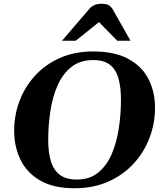

<svg xmlns="http://www.w3.org/2000/svg" viewBox="-20 -979 860 1013"><path d="M373 14.2Q262.7 14.2 192.4 -26.4Q122.1 -66.9 88.4 -135.7Q54.7 -204.6 54.7 -289.1Q54.7 -371.1 83 -446.3Q111.3 -521.5 165.3 -580.3Q219.2 -639.2 296.4 -673.3Q373.5 -707.5 471.2 -707.5Q585 -707.5 657.2 -668.2Q729.5 -628.9 763.7 -561.5Q797.9 -494.1 797.9 -410.2Q797.9 -328.1 769 -252Q740.2 -175.8 685.3 -116Q630.4 -56.2 551.8 -21Q473.1 14.2 373 14.2ZM385.7 -31.7Q454.1 -31.7 499 -69.1Q543.9 -106.4 570.1 -168Q596.2 -229.5 607.2 -304Q618.2 -378.4 618.2 -452.6Q618.2 -518.6 605 -565.4Q591.8 -612.3 560.1 -637.2Q528.3 -662.1 472.2 -662.1Q401.9 -662.1 355.7 -625Q309.6 -587.9 283 -526.4Q256.3 -464.8 245.4 -390.4Q234.4 -315.9 234.4 -241.7Q234.4 -176.3 248.3 -129.2Q262.2 -82 295.2 -56.9Q328.1 -31.7 385.7 -31.7ZM307.1 -764.2 453.1 -934.1Q462.4 -944.8 477.3 -951.9Q492.2 -959 517.1 -959Q542.5 -959 555.4 -950.2Q568.4 -941.4 574.7 -929.7L668.5 -764.2H598.6L502.4 -862.3L379.4 -764.2Z"/></svg>

Font: Gelasio
Style: Bold Italic
Weight: 700
Italic angle: -8.5°
Designer: Eben Sorkin
Foundry: Eben Sorkin
Version: Version 1.008